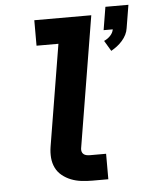

<svg xmlns="http://www.w3.org/2000/svg" viewBox="-54 -811 661 856"><g transform="rotate(-5 276.5 -383.5)"><path d="M459 -569 431 -616Q447 -623 459 -635.5Q471 -648 474 -664H433L450 -767H553L536 -664Q534 -649 527 -635Q520 -621 509 -608.5Q498 -596 485.5 -586.5Q473 -577 459 -569ZM324 0Q299 0 275 -3Q251 -6 229.5 -14.5Q208 -23 190 -37.5Q172 -52 162 -72.5Q152 -93 150 -117Q148 -141 152 -166L227 -621H129V-735H384L287 -147Q286 -140 288 -133Q290 -126 295.5 -121.5Q301 -117 308.5 -115.5Q316 -114 324 -114H396V0Z"/></g></svg>

Font: Iosevka SS04 Heavy
Style: Italic
Weight: 900
Italic angle: -9°
Monospace: yes
Designer: Belleve Invis
Foundry: Belleve Invis
Version: Version 19.0.0; ttfautohint (v1.8.4)